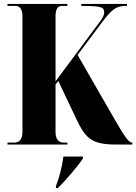

<svg xmlns="http://www.w3.org/2000/svg" viewBox="-20 -734 692 975"><path d="M18 0H322V-10H302C280 -10 262 -25 262 -63V-305L276 -323L369 -127C416 -27 451 0 571 0H652V-10H650C634 -10 611 -42 554 -142L374 -455L496 -618C555 -697 576 -704 625 -704V-714H393V-704C498 -704 509 -697 509 -670C509 -660 503 -645 491 -629L262 -321V-651C262 -689 274 -704 294 -704H322V-714H18V-704H58C79 -704 94 -689 94 -652V-64C94 -24 76 -10 53 -10H18ZM264 211V221H274C317 178 373 113 401 71V61H302C295 114 283 161 264 211Z"/></svg>

Font: Noto Serif Display ExtraCondensed Black
Style: Regular
Weight: 900
Width: 2
Designer: Monotype Design Team
Foundry: Monotype Imaging Inc.
Version: Version 2.009